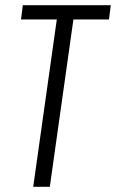

<svg xmlns="http://www.w3.org/2000/svg" viewBox="-20 -720 447 740"><path d="M407 -700 400 -645H231L268 -681L172 0H108L204 -681L228 -645H61L68 -700Z"/></svg>

Font: Pathway Extreme Condensed ExtraLight
Style: Italic
Weight: 250
Width: 3
Italic angle: -8°
Version: Version 1.001;gftools[0.9.26]